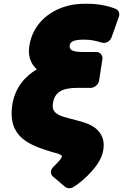

<svg xmlns="http://www.w3.org/2000/svg" viewBox="-20 -778 658 1027"><path d="M177 -407C112 -369 60 -307 46 -219C18 -38 147 0 258 35L287 43C300 47 310 53 312 55C311 59 310 64 304 73C296 83 285 96 269 111C243 134 252 158 264 167L329 222C339 230 357 232 372 223C408 201 442 170 470 139C492 114 523 76 532 27C536 5 536 -19 529 -39C506 -103 443 -121 387 -135L342 -147C286 -161 256 -179 263 -224C272 -285 310 -308 396 -308H466C482 -308 506 -323 510 -346L528 -463C530 -479 518 -500 495 -500H421C362 -500 350 -514 353 -536C355 -552 370 -566 428 -566C467 -566 491 -560 525 -550C549 -543 570 -560 577 -579L616 -689C622 -706 615 -724 598 -731C554 -748 505 -758 442 -758C403 -758 368 -755 332 -744C242 -718 155 -649 137 -533C128 -478 145 -436 177 -407Z"/></svg>

Font: Asimov Print
Style: EIt
Weight: 500
Designer: Google
Version: Version 2.000980; 2014